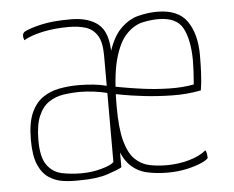

<svg xmlns="http://www.w3.org/2000/svg" viewBox="-43 -560 752 617"><g transform="rotate(-5 333.0 -251.0)"><path d="M474 8Q438 8 407 1Q376 -6 353 -29Q330 -52 317.5 -98Q305 -144 305 -221Q305 -322 321.5 -380.5Q338 -439 365 -466.5Q392 -494 423.5 -502Q455 -510 485 -510Q553 -510 581.5 -468.5Q610 -427 610 -359Q610 -330 608.5 -299.5Q607 -269 603 -246Q558 -237 509 -238Q460 -239 418 -244Q376 -249 350 -254Q324 -259 324 -259V-283Q324 -283 350.5 -278Q377 -273 417.5 -267.5Q458 -262 502 -261Q546 -260 582 -267Q584 -290 585 -309.5Q586 -329 586 -347Q585 -413 565 -449.5Q545 -486 486 -486Q462 -486 435 -480Q408 -474 383.5 -449Q359 -424 344 -369.5Q329 -315 329 -217Q329 -147 340 -106.5Q351 -66 371 -46.5Q391 -27 417 -21.5Q443 -16 473 -16Q510 -16 544.5 -25.5Q579 -35 601 -53Q604 -47 605 -40Q606 -33 606 -29Q606 -24 587.5 -15Q569 -6 539 1Q509 8 474 8ZM197 -14Q231 -14 262 -22.5Q293 -31 303 -41V-264Q284 -269 260 -272Q236 -275 217 -275Q189 -275 162.5 -271Q136 -267 115 -253Q94 -239 81.5 -210Q69 -181 69 -131Q69 -76 87.5 -51Q106 -26 135.5 -20Q165 -14 197 -14ZM190 8Q163 9 137.5 5.5Q112 2 91 -12Q70 -26 57.5 -55Q45 -84 45 -135Q45 -189 59 -221Q73 -253 97 -269.5Q121 -286 151 -291.5Q181 -297 212 -297Q238 -297 261.5 -294.5Q285 -292 303 -287Q303 -287 303 -305.5Q303 -324 303 -347.5Q303 -371 303 -385Q303 -428 289.5 -449.5Q276 -471 252.5 -478.5Q229 -486 198 -486Q150 -486 112 -477.5Q74 -469 52 -456Q51 -460 50 -463Q49 -466 49 -470Q49 -475 51.5 -479Q54 -483 57 -484Q74 -493 111 -501.5Q148 -510 206 -510Q264 -510 295.5 -483.5Q327 -457 327 -389V-22Q315 -15 280.5 -3.5Q246 8 190 8Z"/></g></svg>

Font: Yanone Kaffeesatz ExtraLight
Style: Regular
Weight: 200
Designer: Yanone (Cyrillic: Daniel Pouzeot, Huerta Tipografica, and Cyreal)
Foundry: Yanone
Version: Version 2.003